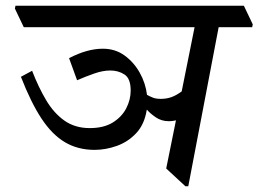

<svg xmlns="http://www.w3.org/2000/svg" viewBox="-20 -640 902 670"><path d="M310 -117Q252 -117 207 -143.5Q162 -170 125 -226Q88 -282 53 -372L92 -393Q114 -336 141 -290.5Q168 -245 205 -219Q242 -193 293 -193Q342 -193 373.5 -212.5Q405 -232 420.5 -262Q436 -292 436 -324Q436 -366 414.5 -380Q393 -394 365 -394Q339 -394 309 -383.5Q279 -373 249 -360L221 -437Q284 -470 339 -470Q382 -470 414.5 -446.5Q447 -423 467.5 -386.5Q488 -350 493 -309Q502 -304 513 -299.5Q524 -295 541 -295Q561 -295 578 -301Q595 -307 614 -321L659 -545H63L32 -610L34 -620H831L862 -555L860 -545H743L637 10H627L560 -52L594 -220Q581 -217 570 -217Q543 -217 523 -231Q503 -245 493 -257L492 -256Q484 -206 455.5 -175.5Q427 -145 388 -131Q349 -117 310 -117Z"/></svg>

Font: Tiro Devanagari Marathi
Style: Italic
Weight: 400
Italic angle: -11°
Designer: Devanagari: John Hudson & Fiona Ross, assisted by Paul Hanslow. Latin: John Hudson with Paul Hanslow, assisted by Kaja S
Foundry: Tiro Typeworks Ltd.
Version: Version 1.52